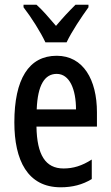

<svg xmlns="http://www.w3.org/2000/svg" viewBox="-20 -786 470 816"><path d="M173 -606H263C284 -651 327 -715 356 -755V-766H301C270 -735 251 -715 218 -676C189 -710 160 -744 135 -766H80V-755C114 -711 153 -649 173 -606ZM221 -549C102 -549 41 -449 41 -266C41 -105 97 10 238 10C287 10 331 -1 370 -25V-108C328 -81 291 -70 250 -70C173 -70 137 -128 135 -248H392V-309C392 -447 334 -549 221 -549ZM221 -472C276 -472 303 -406 303 -321H136C140 -425 170 -472 221 -472Z"/></svg>

Font: Noto Sans Arabic UI XCn Md
Style: Regular
Weight: 500
Width: 2
Designer: Monotype Design Team, Nadine Chahine and Nizar Qandah
Foundry: Monotype Imaging Inc.
Version: Version 2.010